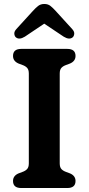

<svg xmlns="http://www.w3.org/2000/svg" viewBox="-20 -946 446 966"><path d="M280.5 -124Q280.5 -104.5 289.2 -95.2Q298 -86 312.5 -81L332.5 -73.5Q360 -61.5 360 -35.5Q360 0 318.5 0H87Q45.5 0 45.5 -35.5Q45.5 -61.5 73 -73.5L93 -81Q107.5 -86 116.2 -95.2Q125 -104.5 125 -124V-576Q125 -595.5 116.2 -604.8Q107.5 -614 93 -619L73 -626.5Q45.5 -638.5 45.5 -664.5Q45.5 -700 87 -700H318.5Q360 -700 360 -664.5Q360 -638.5 332.5 -626.5L312.5 -619Q298 -614 289.2 -604.8Q280.5 -595.5 280.5 -576ZM105 -761.5Q76.5 -744 59.5 -758.5Q53 -764.5 52 -776Q51 -787.5 62.5 -800L145 -890.5Q159.5 -906.5 172 -916.2Q184.5 -926 203 -926Q221.5 -926 233.8 -916.2Q246 -906.5 260.5 -890.5L343 -800Q354.5 -787.5 353.5 -776Q352.5 -764.5 346 -758.5Q329 -744 300.5 -761.5L202.5 -827Z"/></svg>

Font: Fraunces 9pt S100 SemiBold
Style: Regular
Weight: 600
Version: Version 1.000; ttfautohint (v1.8.3)